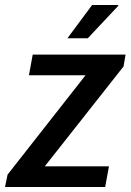

<svg xmlns="http://www.w3.org/2000/svg" viewBox="-40 -743 519 763"><path d="M-20 0 -10 -49 300 -444H75L90 -526H459L451 -479L138 -82H393L378 0ZM228 -591 326 -723H430V-720L309 -591Z"/></svg>

Font: Archivo SemiCondensed Medium
Style: Italic
Weight: 500
Width: 4
Italic angle: -10°
Designer: Hector Gatti
Foundry: Omnibus-Type
Version: Version 2.001